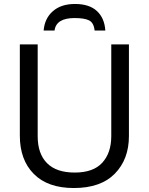

<svg xmlns="http://www.w3.org/2000/svg" viewBox="-20 -938 751 968"><path d="M358 -918Q430 -918 468.5 -882.5Q507 -847 511 -784H457Q453 -823 429.5 -835Q406 -847 356 -847Q263 -847 255 -784H200Q205 -845 246.5 -881.5Q288 -918 358 -918ZM630 -714V-252Q630 -135 559 -62.5Q488 10 352 10Q221 10 150.5 -61Q80 -132 80 -254V-714H170V-251Q170 -163 217 -115.5Q264 -68 357 -68Q450 -68 495.5 -117.5Q541 -167 541 -252V-714Z"/></svg>

Font: Advent Sans Logo
Style: Regular
Weight: 400
Designer: Types & Symbols
Foundry: Types & Symbols
Version: Version 1.002